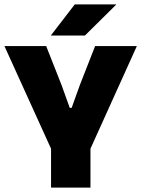

<svg xmlns="http://www.w3.org/2000/svg" viewBox="-20 -847 638 867"><path d="M218 -159 0 -639H188.5L257.5 -464L295 -360H303.5L341 -464L409.5 -639H598L381 -159ZM210.5 0V-320H388.5V0ZM317.5 -827H504V-825.5L363.5 -686.5H210.5V-688Z"/></svg>

Font: Anek Gujarati Medium ExtraBold
Style: Regular
Weight: 800
Version: Version 1.003